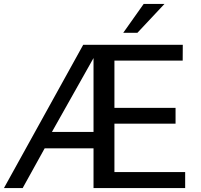

<svg xmlns="http://www.w3.org/2000/svg" viewBox="-20 -949 1014 969"><path d="M0 0 400 -723H902.5L902 -643H557.5V-404.5H866V-325H557.5V-80.5H914.5V0H452V-200.5H205.5L94.5 0ZM242 -283H452V-656ZM602 -783.5 705 -929H810L673.5 -783.5Z"/></svg>

Font: Public Sans Thin
Style: Regular
Weight: 400
Version: Version 2.001